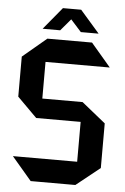

<svg xmlns="http://www.w3.org/2000/svg" viewBox="-59 -913 623 955"><g transform="rotate(5 253.0 -435.5)"><path d="M153 -597V-414H354L473 -318V-95L354 0H131L33 -115V-116H353V-315H131L33 -413V-613L152 -713H375L473 -598V-597ZM315 -760 262 -819 212 -760H125V-761L216 -871H306H307L403 -761V-760Z"/></g></svg>

Font: Foldit Thin Medium
Style: Regular
Weight: 500
Version: Version 1.003